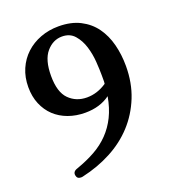

<svg xmlns="http://www.w3.org/2000/svg" viewBox="-120 -721 734 822"><g transform="rotate(-20 246.5 -309.5)"><path d="M118 10Q115 11 109 11Q92 11 89 -5Q85 -24 108 -31Q156 -48 193.5 -69Q231 -90 259.5 -119.5Q288 -149 307 -187.5Q326 -226 335 -277Q289 -243 222 -243Q180 -243 144.5 -256Q109 -269 83.5 -293Q58 -317 43.5 -351.5Q29 -386 29 -429Q29 -474 45 -511Q61 -548 89.5 -574.5Q118 -601 156.5 -615.5Q195 -630 239 -630Q296 -630 337 -609Q378 -588 403.5 -552.5Q429 -517 441 -470.5Q453 -424 453 -372Q453 -295 427.5 -231.5Q402 -168 357.5 -119.5Q313 -71 251.5 -38.5Q190 -6 118 10ZM251 -302Q298 -302 341 -331Q342 -336 342 -340.5Q342 -345 342 -350V-370Q342 -395 339.5 -431.5Q337 -468 326.5 -502Q316 -536 295 -560Q274 -584 238 -584Q197 -584 167 -549Q137 -514 137 -441Q137 -367 169.5 -334.5Q202 -302 251 -302Z"/></g></svg>

Font: Song Myung
Style: Regular
Weight: 400
Designer: JIKJI
Foundry: JIKJI
Version: Version 1.00